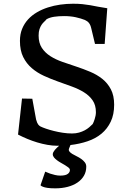

<svg xmlns="http://www.w3.org/2000/svg" viewBox="-20 -777 691 1039"><path d="M99.1 -243.7 154.8 -242.7 175.3 -130.4Q178.2 -119.6 181.2 -113Q184.1 -106.4 187.3 -102.5Q190.4 -98.6 193.4 -96.4Q196.3 -94.2 198.7 -92.8Q209.5 -87.4 228.5 -80.8Q247.6 -74.2 271 -68.4Q294.4 -62.5 319.8 -58.6Q345.2 -54.7 369.6 -54.7Q390.6 -54.7 407.7 -59.6Q424.8 -64.5 438.5 -71.8Q452.1 -79.1 462.6 -88.1Q473.1 -97.2 481.4 -105.5Q483.9 -109.9 486.8 -116.9Q489.7 -124 492.4 -132.6Q495.1 -141.1 497.1 -150.9Q499 -160.6 499 -169.9Q499 -208 481.4 -233.6Q463.9 -259.3 434.8 -277.3Q405.8 -295.4 368.9 -308.8Q332 -322.3 293.5 -335.9Q254.9 -349.6 218 -366.5Q181.2 -383.3 152.1 -408.2Q123 -433.1 105.5 -468.5Q87.9 -503.9 87.9 -555.7Q87.9 -591.8 99.6 -620.6Q111.3 -649.4 131.8 -671.9Q152.3 -694.3 179.9 -710.4Q207.5 -726.6 239.5 -736.8Q271.5 -747.1 306.2 -752Q340.8 -756.8 375.5 -756.8Q403.8 -756.8 425.8 -754.6Q447.8 -752.4 468.3 -748.8Q488.8 -745.1 510.7 -740.7Q532.7 -736.3 560.5 -732.4L546.4 -539.1H494.1L474.6 -620.6Q472.2 -631.8 469 -639.4Q465.8 -647 461.4 -652.6Q457 -658.2 451.7 -661.9Q446.3 -665.5 439.5 -668.9Q418.9 -677.2 390.4 -683.6Q361.8 -689.9 326.7 -689.9Q297.4 -689.9 273.2 -686.3Q249 -682.6 231.9 -672.9Q226.6 -666 219 -659.2Q211.4 -652.3 204.8 -642.6Q198.2 -632.8 193.6 -618.9Q189 -605 189 -584.5Q189 -544.4 206.5 -517.8Q224.1 -491.2 252.9 -472.9Q281.7 -454.6 318.4 -441.9Q355 -429.2 393.3 -416.5Q431.6 -403.8 468.3 -388.4Q504.9 -373 533.7 -350.1Q562.5 -327.1 580.1 -293.5Q597.7 -259.8 597.7 -210.4Q597.7 -157.2 579.3 -118.7Q561 -80.1 529.3 -53.7Q497.6 -27.3 454.3 -12.7Q411.1 2 361.3 7.8L354 25.9Q350.1 35.2 355.2 42.2Q360.4 49.3 370.8 55.7Q381.3 62 394.5 68.4Q407.7 74.7 419.2 82.8Q430.7 90.8 438.7 101.1Q446.8 111.3 446.8 125Q446.8 152.3 434.3 173.8Q421.9 195.3 399.4 210.7Q377 226.1 346.2 234.1Q315.4 242.2 278.8 242.2Q252.4 242.2 236.8 239.7Q221.2 237.3 212.9 233.9Q203.1 230.5 199.2 225.6L224.6 151.9Q237.8 157.7 251.5 162.6Q263.2 166.5 277.6 169.9Q292 173.3 306.2 173.3Q336.4 173.3 348.4 162.8Q360.4 152.3 357.9 139.2Q356.4 134.3 349.4 128.7Q342.3 123 332 116.9Q321.8 110.8 310.1 104.2Q298.3 97.7 288.6 90.3Q278.8 83 272.2 75Q265.6 66.9 265.6 57.6Q265.6 52.2 268.8 46.1Q272 40 277.1 33.9Q282.2 27.8 288.3 22.2Q294.4 16.6 299.8 11.7H289.1Q264.2 11.7 236.6 6.8Q209 2 181.4 -6.3Q153.8 -14.6 127.4 -25.6Q101.1 -36.6 77.6 -48.8Z"/></svg>

Font: Donegal One
Style: Regular
Weight: 400
Designer: Gary Lonergan
Foundry: Sorkin Type Co.
Version: Version 1.004